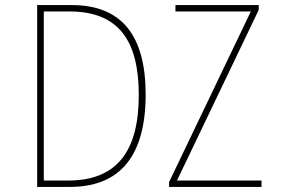

<svg xmlns="http://www.w3.org/2000/svg" viewBox="-20 -734 1167 754"><path d="M126 0H255C454 0 552 -125 552 -363C552 -593 459 -714 262 -714H126ZM644 0H1007V-25H675L996 -695V-714H669V-689H965L644 -19ZM247 -25H152V-689H253C447 -689 525 -573 525 -361C525 -137 437 -25 247 -25Z"/></svg>

Font: Noto Sans Mono SemiCondensed Thin
Style: Regular
Weight: 100
Width: 4
Designer: Monotype Design Team
Foundry: Monotype Imaging Inc.
Version: Version 2.014